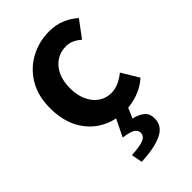

<svg xmlns="http://www.w3.org/2000/svg" viewBox="-248 -665 1024 1024"><g transform="rotate(-45 263.5 -153.5)"><path d="M316.8 13.8Q239.7 13.8 178 -21.1Q116.3 -55.9 80.2 -121.7Q44.2 -187.5 44.2 -279.9Q44.2 -372.8 83.8 -438.4Q123.4 -503.9 188.8 -538.7Q254.1 -573.5 329.5 -573.5Q382 -573.5 422.1 -556.2Q462.2 -538.8 492.9 -511.4L423.1 -417.6Q402.6 -435.6 381.9 -444.8Q361.2 -454 338.1 -454Q295.4 -454 262.9 -432.3Q230.3 -410.7 212.4 -371.7Q194.5 -332.7 194.5 -279.9Q194.5 -227.4 212.5 -188.2Q230.5 -148.9 261.7 -127.3Q292.9 -105.8 332.7 -105.8Q363.4 -105.8 391 -118.8Q418.7 -131.9 442 -150.9L500.4 -53.9Q460.4 -18.6 411.8 -2.4Q363.2 13.8 316.8 13.8ZM187.7 267.9 176 205.9Q243.6 201.7 268.8 190.3Q294 178.9 294 153.9Q294 135.9 276.2 123.7Q258.5 111.5 207.4 104.5L260.8 -4.3H348.2L316 69.9Q357.2 79.4 379 98.7Q400.8 117.9 400.8 153.2Q400.8 209.3 345.4 236.5Q290 263.6 187.7 267.9Z"/></g></svg>

Font: Noto Sans SC Thin
Style: Regular
Weight: 100
Designer: Ryoko NISHIZUKA 西塚涼子 (kana, bopomofo & ideographs); Paul D. Hunt (Latin, Greek & Cyrillic); Sandoll Communications 산돌커뮤니
Foundry: Adobe
Version: Version 2.004-H2;hotconv 1.0.118;makeotfexe 2.5.65603